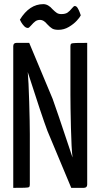

<svg xmlns="http://www.w3.org/2000/svg" viewBox="-20 -907 484 927"><path d="M44 0ZM401 -700V-16Q401 0 384 0H324L209 -275Q183 -344 114 -559Q118 -516 121 -415Q124 -314 124 -259V-16Q124 -7 120.5 -4Q117 -1 97 -0.5Q77 0 44 0V-684Q44 -700 60 -700H121L234 -430Q245 -402 330 -147V-149Q325 -188 322.5 -290.5Q320 -393 320 -448V-684Q320 -693 324 -696Q328 -699 348 -699.5Q368 -700 401 -700ZM189 -887Q213 -887 234 -862Q246 -850 254.5 -844.5Q263 -839 276 -839Q296 -839 306.5 -846.5Q317 -854 326.5 -866Q336 -878 341 -878Q349 -878 355 -868Q361 -858 365 -847Q369 -836 370 -833Q366 -824 351 -807.5Q336 -791 312.5 -777Q289 -763 262 -763Q242 -763 231.5 -769.5Q221 -776 208 -790Q191 -811 174 -811Q160 -811 150.5 -804Q141 -797 130.5 -784.5Q120 -772 115 -772Q105 -772 96.5 -781Q88 -790 82.5 -799.5Q77 -809 76 -812Q122 -887 189 -887Z"/></svg>

Font: Yanone Kaffeesatz
Style: Regular
Weight: 400
Designer: Yanone (Cyrillic: Daniel Pouzeot & Huerta Tipografica)
Foundry: Yanone
Version: Version 1.100;PS 001.100;hotconv 1.0.70;makeotf.lib2.5.58329